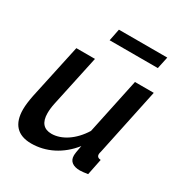

<svg xmlns="http://www.w3.org/2000/svg" viewBox="-169 -837 923 973"><g transform="rotate(30 293.0 -351.0)"><path d="M233 -642H515L530 -712H247ZM28 -120C28 -35 69 10 150 10C235 10 317 -30 377 -106C370 -70 368 -56 368 -45C368 -12 392 5 432 5C444 5 458 3 478 0L497 -94C482 -95 474 -101 474 -115C474 -119 475 -124 477 -130L560 -523H450L381 -197C336 -124 272 -84 214 -84C169 -84 145 -111 145 -165C145 -182 147 -202 152 -225L216 -523H107L38 -203C32 -172 28 -144 28 -120Z"/></g></svg>

Font: FIGSv2-sans-serif SmBold Italic
Style: Regular
Weight: 600
Italic angle: -12°
Designer: Matt McInerney, Pablo Impallari, Rodrigo Fuenzalida
Foundry: Matt McInerney, Pablo Impallari, Rodrigo Fuenzalida
Version: Version 4.020;hotconv 1.0.109;makeotfexe 2.5.65596